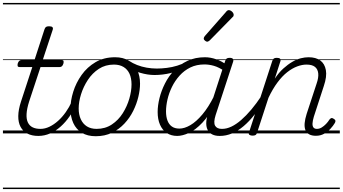

<svg xmlns="http://www.w3.org/2000/svg" viewBox="-20 -909 2335 1308"><path d="M241 17Q197 17 166.5 1Q136 -15 120 -45Q104 -75 104.5 -118.5Q105 -162 123 -217L200 -452H114Q103 -452 100.5 -458.5Q98 -465 101 -477Q105 -489 111.5 -494.5Q118 -500 128 -500H215L283 -709Q287 -721 293.5 -725.5Q300 -730 314 -730Q331 -730 337 -724Q343 -718 339 -706L271 -500H399Q410 -500 412.5 -494Q415 -488 412 -476Q408 -463 401.5 -457.5Q395 -452 385 -452H256L179 -219Q163 -169 161 -133Q159 -97 170 -74.5Q181 -52 202.5 -41.5Q224 -31 255 -31Q265 -31 269 -23.5Q273 -16 272 -7Q271 2 263 9.5Q255 17 241 17ZM0 369H388V379H0ZM0 -20H388V0H0ZM0 -505H388V-500H0ZM0 -889H388V-879H0Z M241 17Q230 17 225.5 9.5Q221 2 222.5 -7Q224 -16 232.5 -23.5Q241 -31 256 -31Q286 -31 316.5 -45.5Q347 -60 375.5 -85.5Q404 -111 428 -145Q452 -179 469 -217Q474 -228 482.5 -228Q491 -228 498 -220.5Q505 -213 501 -203Q482 -157 454.5 -117Q427 -77 393.5 -47Q360 -17 321.5 0Q283 17 241 17ZM387 369V379ZM387 -20V0ZM387 -505V-500ZM387 -889V-879Z M632 19Q576 19 537.5 -4.5Q499 -28 479.5 -70.5Q460 -113 460 -168Q460 -223 479 -284Q498 -345 536 -398.5Q574 -452 631 -485.5Q688 -519 764 -519Q818 -519 856 -496.5Q894 -474 914 -433.5Q934 -393 934 -339Q934 -298 922.5 -249.5Q911 -201 887.5 -153.5Q864 -106 827.5 -67Q791 -28 742.5 -4.5Q694 19 632 19ZM638 -31Q697 -31 742 -61Q787 -91 816.5 -138Q846 -185 861 -237Q876 -289 876 -334Q876 -376 862.5 -406Q849 -436 822 -452.5Q795 -469 756 -469Q698 -469 653.5 -440Q609 -411 578.5 -364.5Q548 -318 532 -266.5Q516 -215 516 -170Q516 -128 530.5 -96.5Q545 -65 572 -48Q599 -31 638 -31ZM388 369H989V379H388ZM388 -20H989V0H388ZM388 -505H989V-500H388ZM388 -889H989V-879H388Z M1033 -398Q986 -398 935.5 -413Q885 -428 840 -455Q831 -461 830 -469Q829 -477 834 -484.5Q839 -492 846 -495Q853 -498 860 -494Q884 -478 914.5 -466Q945 -454 979.5 -448Q1014 -442 1048 -442Q1080 -442 1116.5 -446.5Q1153 -451 1187 -461.5Q1221 -472 1246 -486Q1257 -492 1263.5 -486.5Q1270 -481 1269.5 -471.5Q1269 -462 1259 -457Q1199 -425 1143.5 -411.5Q1088 -398 1033 -398ZM990 369V379ZM990 -20V0ZM990 -505V-500ZM990 -889V-879Z M1187 17Q1146 17 1116 -3Q1086 -23 1070 -59.5Q1054 -96 1054 -146Q1054 -190 1066.5 -240.5Q1079 -291 1104 -340.5Q1129 -390 1167 -430Q1205 -470 1257.5 -494.5Q1310 -519 1376 -519Q1414 -519 1453.5 -505Q1493 -491 1524 -467L1512 -423Q1471 -451 1437.5 -460.5Q1404 -470 1373 -470Q1319 -470 1277 -449.5Q1235 -429 1203.5 -394Q1172 -359 1151.5 -317Q1131 -275 1121 -231.5Q1111 -188 1111 -150Q1111 -114 1121 -87.5Q1131 -61 1151 -47Q1171 -33 1202 -33Q1237 -33 1277 -56.5Q1317 -80 1358.5 -129Q1400 -178 1438 -254L1451 -214Q1407 -124 1359 -73.5Q1311 -23 1266.5 -3Q1222 17 1187 17ZM1476 17Q1447 17 1426.5 7Q1406 -3 1395.5 -22.5Q1385 -42 1385 -69Q1385 -96 1396 -130L1514 -494Q1518 -506 1524.5 -510.5Q1531 -515 1544 -515Q1562 -515 1567 -507.5Q1572 -500 1568 -488L1449 -125Q1433 -74 1445.5 -52.5Q1458 -31 1491 -31Q1500 -31 1504 -23.5Q1508 -16 1506.5 -7Q1505 2 1497.5 9.5Q1490 17 1476 17ZM989 369H1624V379H989ZM989 -20H1624V0H989ZM989 -505H1624V-500H989ZM989 -889H1624V-879H989Z M1478 17Q1467 17 1462.5 9.5Q1458 2 1459.5 -7Q1461 -16 1469.5 -23.5Q1478 -31 1493 -31Q1524 -31 1556.5 -46.5Q1589 -62 1623 -91.5Q1657 -121 1692 -162.5Q1727 -204 1762 -257Q1769 -268 1778 -266.5Q1787 -265 1791.5 -257Q1796 -249 1790 -239Q1753 -178 1715.5 -130Q1678 -82 1639.5 -49.5Q1601 -17 1560.5 0Q1520 17 1478 17ZM1624 369V379ZM1624 -20V0ZM1624 -505V-500ZM1624 -889V-879Z M1391 -625Q1385 -625 1376.5 -632Q1368 -639 1368 -646Q1368 -650 1369.5 -654Q1371 -658 1375 -663L1519 -827Q1524 -834 1529 -837Q1534 -840 1539 -840Q1546 -840 1554 -835Q1562 -830 1567 -822.5Q1572 -815 1572 -808Q1572 -803 1570.5 -799.5Q1569 -796 1564 -792L1409 -634Q1399 -625 1391 -625Z M2132 16Q2104 16 2086 6Q2068 -4 2060.5 -23.5Q2053 -43 2055.5 -70.5Q2058 -98 2069 -133L2137 -340Q2151 -380 2148 -409Q2145 -438 2125.5 -453.5Q2106 -469 2068 -469Q2038 -469 2004.5 -456.5Q1971 -444 1937 -417.5Q1903 -391 1870.5 -347.5Q1838 -304 1809 -243L1731 -4Q1728 6 1721.5 10.5Q1715 15 1700 15Q1688 15 1680 10Q1672 5 1676 -6L1835 -494Q1839 -506 1845.5 -510.5Q1852 -515 1865 -515Q1882 -515 1888 -509Q1894 -503 1890 -491L1852 -373Q1880 -415 1910.5 -442.5Q1941 -470 1971 -487.5Q2001 -505 2029 -512Q2057 -519 2082 -519Q2132 -519 2162 -497Q2192 -475 2200 -431.5Q2208 -388 2186 -323L2118 -114Q2110 -87 2109 -68.5Q2108 -50 2115.5 -40.5Q2123 -31 2139 -31Q2156 -31 2171.5 -40.5Q2187 -50 2201 -64.5Q2215 -79 2224 -94Q2229 -101 2236 -104Q2243 -107 2253 -100Q2264 -94 2265 -86.5Q2266 -79 2261 -71Q2250 -52 2231 -31.5Q2212 -11 2187.5 2.5Q2163 16 2132 16ZM1624 369H2295V379H1624ZM1624 -20H2295V0H1624ZM1624 -505H2295V-500H1624ZM1624 -889H2295V-879H1624Z"/></svg>

Font: Playwrite HR Guides
Style: Regular
Weight: 400
Designer: Veronika Burian, José Scaglione
Foundry: TypeTogether
Version: Version 1.003